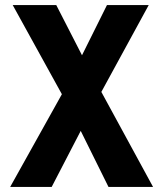

<svg xmlns="http://www.w3.org/2000/svg" viewBox="-20 -734 640 754"><path d="M20 0 223 -364 30 -714H201L302 -517L400 -714H564L378 -373L581 0H406L297 -220L183 0Z"/></svg>

Font: Noto Sans Mono ExtraBold
Style: Regular
Weight: 800
Designer: Monotype Design Team
Foundry: Monotype Imaging Inc.
Version: Version 2.014